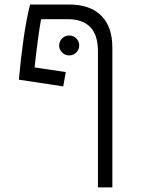

<svg xmlns="http://www.w3.org/2000/svg" viewBox="-20 -606 626 851"><path d="M414.1 224.6V-378.4Q414.1 -451.2 379.9 -486.1Q345.7 -521 280.3 -521H162.1Q155.8 -487.3 148.4 -432.6Q141.1 -377.9 133.3 -307.1L271.5 -286.6L260.3 -223.1L63.5 -252.9Q72.8 -353.5 85 -438Q97.2 -522.5 113.3 -585.9H287.1Q379.4 -585.9 428.7 -536.6Q478 -487.3 478 -395.5V224.6ZM286.6 -360.4Q268.6 -360.4 255.4 -373.3Q242.2 -386.2 242.2 -404.3Q242.2 -422.9 255.4 -435.8Q268.6 -448.7 286.6 -448.7Q305.2 -448.7 318.1 -435.8Q331.1 -422.9 331.1 -404.3Q331.1 -386.2 318.1 -373.3Q305.2 -360.4 286.6 -360.4Z"/></svg>

Font: CaskaydiaMono NF Light
Style: Regular
Weight: 300
Designer: Aaron Bell
Foundry: Saja Typeworks
Version: Version 2111.001; ttfautohint (v1.8.4);Nerd Fonts 3.1.1